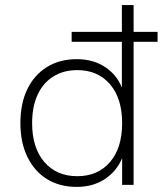

<svg xmlns="http://www.w3.org/2000/svg" viewBox="-20 -725 640 753"><path d="M281 8Q214 8 164.5 -22.5Q115 -53 87.5 -109.5Q60 -166 60 -242Q60 -319 87 -375Q114 -431 164 -462Q214 -493 281 -493Q349 -493 397.5 -458.5Q446 -424 464 -365H458V-561H261V-600H458V-705H504V-600H598V-561H504V0H459V-121H465Q446 -62 397.5 -27Q349 8 281 8ZM283 -34Q364 -34 411.5 -89.5Q459 -145 459 -242Q459 -339 411.5 -394.5Q364 -450 283 -450Q229 -450 189 -425Q149 -400 127.5 -353.5Q106 -307 106 -242Q106 -145 154 -89.5Q202 -34 283 -34Z"/></svg>

Font: Nunito Sans 10pt ExtraLight
Style: Regular
Weight: 250
Designer: Vernon Adams
Foundry: Vernon Adams
Version: Version 3.101;gftools[0.9.27]